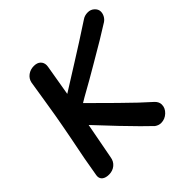

<svg xmlns="http://www.w3.org/2000/svg" viewBox="-177 -866 1035 1035"><g transform="rotate(-45 340.5 -348.5)"><path d="M681 -652Q681 -637 673.5 -623Q666 -609 653 -600Q583 -555 450 -478Q370 -431 321 -404Q307 -396 292.5 -388Q278 -380 264 -371L396 -240Q484 -153 542 -102Q559 -85 559 -65Q559 -38 537 -17.5Q515 3 486 3Q468 3 451 -9Q406 -51 313 -148L202 -266L163 -60Q159 -32 139 -15.5Q119 1 91 1Q67 1 53 -9Q39 -19 39 -38L40 -47Q55 -142 86 -293L99 -362Q109 -413 128 -533Q133 -568 146 -646Q151 -670 171 -685Q191 -700 218 -700Q243 -700 256.5 -687Q270 -674 270 -654Q270 -647 269 -643L239 -466L392 -562Q474 -613 587 -687Q604 -699 628 -699Q650 -699 665.5 -684.5Q681 -670 681 -652Z"/></g></svg>

Font: Mali SemiBold
Style: Italic
Weight: 600
Italic angle: -10°
Version: Version 1.000; ttfautohint (v1.6)